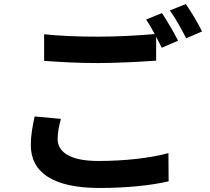

<svg xmlns="http://www.w3.org/2000/svg" viewBox="-20 -885 1040 953"><path d="M152 -307C144 -269 133 -221 133 -164C133 -28 246 48 473 48C612 48 731 35 817 15L816 -125C728 -101 602 -86 468 -86C325 -86 266 -132 266 -195C266 -228 273 -259 282 -295ZM705 -788C719 -768 734 -742 748 -716C672 -709 563 -703 468 -703C364 -703 272 -707 199 -715V-583C279 -577 365 -572 469 -572C563 -572 686 -579 755 -584V-703C765 -683 775 -664 783 -648L864 -683C845 -720 809 -783 784 -820ZM823 -833C851 -795 883 -737 904 -695L983 -729C966 -764 929 -828 902 -865Z"/></svg>

Font: Source Han Sans SC Bold
Style: Regular
Weight: 700
Designer: Ryoko NISHIZUKA (kana & ideographs); Paul D. Hunt (Latin, Greek & Cyrillic); Wenlong ZHANG (bopomofo); Sandoll Communica
Foundry: Adobe Systems Incorporated
Version: Version 1.001;PS 1.001;hotconv 1.0.78;makeotf.lib2.5.61930